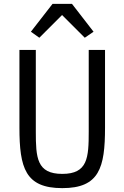

<svg xmlns="http://www.w3.org/2000/svg" viewBox="-20 -955 640 987"><path d="M79.9 -698.2V-299C79.9 -92 110.1 12.1 300.1 12.1C490.1 12.1 519.9 -92 519.9 -299V-698.2H436.1V-279.1C436.1 -144.2 431.1 -61.1 300.1 -61.1C169 -61.1 164.1 -144.2 164.1 -279.1V-698.2ZM138.8 -791.9 182.2 -761 299 -877.8 415.8 -761 460.9 -791.9 350.1 -935H250Z"/></svg>

Font: Margiela Mono
Style: Regular
Weight: 400
Designer: Mike Abbink, Paul van der Laan, Pieter van Rosmalen
Foundry: Bold Monday
Version: Version 2.003 2021